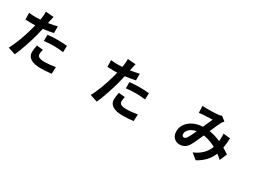

<svg xmlns="http://www.w3.org/2000/svg" viewBox="61 -1883 4378 3043"><g transform="rotate(30 2250.0 -361.5)"><path d="M226.6 43.9 90.8 -1Q131.8 -70.3 182.6 -204.1Q228.5 -327.1 257.8 -436.5Q264.6 -461.9 278.3 -516.6Q277.3 -516.6 275.4 -516.6Q233.4 -514.6 214.8 -514.6Q166 -514.6 97.7 -518.6L94.7 -639.6Q161.1 -631.8 216.8 -631.8Q258.8 -631.8 302.7 -634.8Q308.6 -667 311.5 -690.4Q319.3 -746.1 315.4 -788.1L462.9 -776.4Q458 -757.8 448.2 -710.9Q444.3 -692.4 442.4 -685.5L434.6 -648.4Q519.5 -662.1 596.7 -680.7V-558.6Q510.7 -540 409.2 -527.3Q393.6 -454.1 379.9 -403.3Q352.5 -295.9 309.6 -170.9Q264.6 -37.1 226.6 43.9ZM690.4 31.2Q569.3 31.2 505.9 -9.8Q444.3 -48.8 444.3 -123Q444.3 -170.9 460.9 -252L577.1 -241.2Q563.5 -193.4 563.5 -160.2Q563.5 -125 588.9 -107.4Q619.1 -86.9 691.4 -86.9Q786.1 -86.9 892.6 -106.4L887.7 17.6Q778.3 31.2 690.4 31.2ZM873 -369.1Q777.3 -380.9 707 -380.9Q603.5 -380.9 520.5 -370.1V-484.4Q627.9 -494.1 706.1 -494.1Q791 -494.1 876 -485.4Z M1726.6 43.9 1590.8 -1Q1631.8 -70.3 1682.6 -204.1Q1728.5 -327.1 1757.8 -436.5Q1764.6 -461.9 1778.3 -516.6Q1777.3 -516.6 1775.4 -516.6Q1733.4 -514.6 1714.8 -514.6Q1666 -514.6 1597.7 -518.6L1594.7 -639.6Q1661.1 -631.8 1716.8 -631.8Q1758.8 -631.8 1802.7 -634.8Q1808.6 -667 1811.5 -690.4Q1819.3 -746.1 1815.4 -788.1L1962.9 -776.4Q1958 -757.8 1948.2 -710.9Q1944.3 -692.4 1942.4 -685.5L1934.6 -648.4Q2019.5 -662.1 2096.7 -680.7V-558.6Q2010.7 -540 1909.2 -527.3Q1893.6 -454.1 1879.9 -403.3Q1852.5 -295.9 1809.6 -170.9Q1764.6 -37.1 1726.6 43.9ZM2190.4 31.2Q2069.3 31.2 2005.9 -9.8Q1944.3 -48.8 1944.3 -123Q1944.3 -170.9 1960.9 -252L2077.1 -241.2Q2063.5 -193.4 2063.5 -160.2Q2063.5 -125 2088.9 -107.4Q2119.1 -86.9 2191.4 -86.9Q2286.1 -86.9 2392.6 -106.4L2387.7 17.6Q2278.3 31.2 2190.4 31.2ZM2373 -369.1Q2277.3 -380.9 2207 -380.9Q2103.5 -380.9 2020.5 -370.1V-484.4Q2127.9 -494.1 2206.1 -494.1Q2291 -494.1 2376 -485.4Z M3548.8 64.5 3445.3 -19.5Q3631.8 -98.6 3691.4 -262.7Q3577.1 -325.2 3464.8 -340.8Q3387.7 -164.1 3352.5 -108.4Q3296.9 -23.4 3202.1 -23.4Q3136.7 -23.4 3095.7 -65.4Q3053.7 -107.4 3053.7 -179.7Q3053.7 -292 3146 -369.1Q3238.3 -446.3 3383.8 -453.1Q3390.6 -469.7 3405.3 -502.9Q3444.3 -592.8 3460.9 -627Q3359.4 -624 3295.9 -620.1Q3261.7 -618.2 3216.8 -611.3L3211.9 -736.3Q3246.1 -732.4 3292 -732.4Q3405.3 -732.4 3495.1 -740.2Q3532.2 -743.2 3560.5 -754.9L3637.7 -694.3Q3615.2 -669.9 3605.5 -653.3Q3579.1 -611.3 3510.7 -446.3Q3612.3 -430.7 3718.8 -383.8Q3719.7 -395.5 3721.7 -417Q3725.6 -485.4 3720.7 -522.5L3847.7 -507.8Q3840.8 -393.6 3829.1 -328.1Q3865.2 -307.6 3924.8 -268.6Q3929.7 -265.6 3932.6 -263.7L3877 -129.9Q3834 -168 3793.9 -197.3Q3727.5 -29.3 3548.8 64.5ZM3204.1 -153.3Q3231.4 -153.3 3254.9 -186.5Q3279.3 -222.7 3334 -341.8Q3256.8 -330.1 3210.9 -287.1Q3168 -247.1 3168 -199.2Q3168 -178.7 3178.7 -166Q3189.5 -153.3 3204.1 -153.3Z"/></g></svg>

Font: Bpmf GenYo Gothic B
Style: B
Weight: 700
Foundry: But Ko
Version: Version 1.320